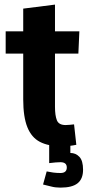

<svg xmlns="http://www.w3.org/2000/svg" viewBox="-20 -638 386 846"><path d="M5 -401.7V-500H329.7L325.3 -401.7ZM306.3 -90 316.3 0Q302.3 3 287.3 4.7Q272.3 6.3 249.3 6.3Q192.7 6.3 155.7 -13Q118.7 -32.3 100.5 -77.7Q82.3 -123 82.3 -200V-600L222.3 -617.7V-167Q222.3 -129 230.7 -108Q239 -87 269.3 -87Q278.3 -87 286.8 -88Q295.3 -89 306.3 -90ZM246.3 76.7Q239.3 76.7 225 77.7Q210.7 78.7 196.7 80.7V0H290V36Q313.7 36 329.8 53Q346 70 346 110Q346 150 322.2 169.3Q298.3 188.7 246.3 188.7Q223.3 188.7 205.5 183.8Q187.7 179 169.7 175L185.7 117.3Q199.7 120.3 214.5 122.3Q229.3 124.3 246.3 124.3Q274.3 124.3 274.3 100Q274.3 76.7 246.3 76.7Z"/></svg>

Font: Epunda Slab Light
Style: Regular
Weight: 300
Designer: Simon Atzbach
Foundry: typofactur
Version: Version 1.102